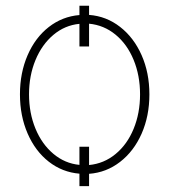

<svg xmlns="http://www.w3.org/2000/svg" viewBox="-20 -589 647 662"><path d="M287.1 -537.6Q346.7 -533.2 394 -496.3Q441.4 -459.5 468.3 -398.7Q495.1 -337.9 495.1 -263.7Q495.1 -189 468.3 -128.2Q441.4 -67.4 394 -30.8Q346.7 5.9 287.1 10.3V52.7H253.9V9.8Q194.8 4.9 148.2 -31.5Q101.6 -67.9 75.2 -128.7Q48.8 -189.5 48.8 -263.7Q48.8 -337.9 75.2 -398.7Q101.6 -459.5 148.2 -495.8Q194.8 -532.2 253.9 -537.1V-569.3H287.1ZM287.1 -20Q338.4 -24.9 378.4 -57.9Q418.5 -90.8 440.7 -144.8Q462.9 -198.7 462.9 -263.7Q462.9 -328.6 440.7 -382.6Q418.5 -436.5 378.4 -469.5Q338.4 -502.4 287.1 -507.3V-428.7H253.9V-506.8Q203.6 -502 164.1 -468.8Q124.5 -435.5 102.3 -381.8Q80.1 -328.1 80.1 -263.7Q80.1 -199.2 102.3 -145.5Q124.5 -91.8 164.1 -58.6Q203.6 -25.4 253.9 -20.5V-83H287.1Z"/></svg>

Font: Pretendard Thin
Style: Regular
Weight: 100
Designer: Base glyphs from Inter by Rasmus Andersson; Hangeul glyphs from Noto Sans CJK(Source Han Sans) by Jang Soo-young and Kan
Foundry: Kil Hyung-jin
Version: Version 1.309